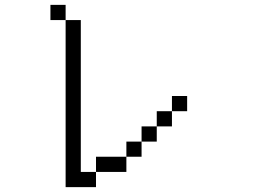

<svg xmlns="http://www.w3.org/2000/svg" viewBox="-20 -770 1040 790"><path d="M750 -312.5V-375H687.5V-312.5H625V-250H562.5V-187.5H500V-125H375V-62.5H312.5Q312.5 -62.5 312.5 -687.5H250V0H375V-62.5H500V-125H562.5V-187.5H625V-250H687.5V-312.5ZM250 -687.5V-750H187.5V-687.5Z"/></svg>

Font: Unifont
Style: Regular
Weight: 500
Version: Version 15.1.04